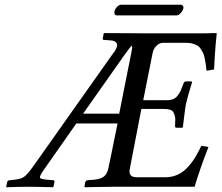

<svg xmlns="http://www.w3.org/2000/svg" viewBox="-20 -785 931 807"><path d="M506.8 -559.1 329.1 -307.1H481L533.2 -569.8Q535.2 -579.6 535.2 -583Q536.6 -590.3 532.2 -592.8Q529.3 -588.9 520.5 -577.6Q511.7 -566.4 506.8 -559.1ZM121.1 -87.9 457 -563Q463.4 -569.3 466.8 -578.1Q476.6 -595.2 469.5 -604.7Q462.4 -614.3 445.8 -615.2Q440.9 -615.7 431.9 -616.2Q422.9 -616.7 418 -617.2Q410.2 -617.2 412.1 -624L416 -645L418 -646L578.1 -645H838.9Q862.8 -645 876 -646Q886.2 -646 891.1 -645Q890.1 -629.4 886.2 -596.2Q881.3 -530.8 879.9 -493.2Q857.9 -488.8 848.1 -487.8Q846.2 -506.3 844.7 -516.1Q843.3 -525.9 840.3 -540.3Q837.4 -554.7 833.7 -562.3Q830.1 -569.8 824 -579.3Q817.9 -588.9 809.6 -593.5Q801.3 -598.1 789.8 -601.6Q778.3 -605 763.2 -605H666Q648.9 -605 636.5 -591.6Q624 -578.1 621.1 -560.1L582 -363.8H681.2Q705.1 -363.8 717.5 -373.8Q730 -383.8 740.2 -405.8Q745.6 -418 752 -436Q755.4 -442.9 762.2 -442.9H784.2Q787.1 -442.9 787.1 -439Q767.6 -376 761.2 -346.2Q757.8 -327.1 753.9 -293.5Q750 -259.8 749 -253.9Q748.5 -252.9 748 -251Q747.6 -249 747.1 -248H724.1Q718.8 -248 716.8 -250Q715.8 -252 715.8 -256.8Q715.8 -261.2 716.3 -271Q716.8 -280.8 716.8 -285.2Q715.8 -297.4 712.4 -305.7Q709 -314 705.1 -318.1Q701.2 -322.3 692.1 -324.5Q683.1 -326.7 676.5 -326.9Q669.9 -327.1 655.8 -327.1H574.2L525.9 -77.1Q517.6 -40 554.2 -40H678.2Q704.1 -40.5 726.6 -50.8Q749 -61 767.1 -80.1Q785.2 -99.1 798.8 -121.1Q812.5 -143.1 826.2 -171.9Q848.6 -169.4 856 -167Q817.9 -68.4 797.9 0H453.1Q432.6 0 384.5 1Q336.4 2 335.9 2L335 0Q335 -0.5 337.9 -18.1Q339.4 -23.4 341.8 -24.9Q344.7 -27.8 350.1 -27.8Q354.5 -28.3 363.5 -28.8Q372.6 -29.3 377 -29.8Q404.3 -32.7 417.5 -43.7Q430.7 -54.7 435.1 -76.2Q440.4 -104 444.8 -122.1L474.1 -266.1H300.8L163.1 -69.8Q145.5 -43.9 147.9 -38.1Q150.4 -32.2 175.8 -29.8Q179.7 -29.3 188.5 -28.8Q197.3 -28.3 201.2 -27.8Q204.1 -27.8 208 -25.9Q209 -24.9 209 -21Q208.5 -17.6 207 -11Q205.6 -4.4 205.1 -1Q205.1 0 203.1 2Q201.7 2 182.6 1.5Q163.6 1 137.9 0.5Q112.3 0 95.2 0Q80.1 0 59.6 0.5Q39.1 1 23.7 1.5Q8.3 2 6.8 2L5.9 0Q9.8 -18.6 9.8 -19Q10.7 -22.5 14.2 -25.9Q20 -27.8 22 -27.8Q25.4 -28.3 32.5 -28.8Q39.6 -29.3 43 -29.8Q69.3 -32.7 82.8 -43Q96.2 -53.2 121.1 -87.9ZM721.2 -720.2H472.2Q465.3 -720.2 462.4 -724.9Q459.5 -729.5 460.9 -735.8Q462.4 -745.6 471.2 -755.4Q480 -765.1 488.8 -765.1H738.8Q745.6 -765.1 748.8 -760.5Q752 -755.9 751 -751Q748.5 -740.2 739.5 -730.2Q730.5 -720.2 721.2 -720.2Z"/></svg>

Font: Common Serif News
Style: Italic
Weight: 450
Italic angle: -12°
Designer: Philipp H. Poll, Khaled Hosny
Foundry: Stefan Peev, Context Ltd.
Version: Version 1.026